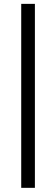

<svg xmlns="http://www.w3.org/2000/svg" viewBox="-20 -730 283 969"><path d="M156.1 218H87.1V-710.5H156.1Z"/></svg>

Font: Anek Gujarati Medium
Style: Regular
Weight: 500
Designer: Mrunmayee Ghaisas (Gujarati), Yesha Goshar (Latin)
Foundry: Ek Type
Version: Version 1.003